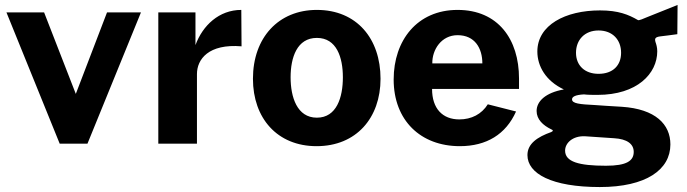

<svg xmlns="http://www.w3.org/2000/svg" viewBox="-20 -580 2772 775"><path d="M412 -530 286 -201 158 -530H6L221 0H333L549 -530Z M775 0V-281C775 -341 822 -404 955 -393L954 -540C864 -540 798 -477 769 -398V-530H619V0Z M1258 10C1418 10 1516 -104 1516 -262C1516 -424 1420 -540 1259 -540C1104 -540 1001 -428 1001 -262C1001 -103 1099 10 1258 10ZM1259 -105C1179 -105 1153 -188 1153 -268C1153 -348 1179 -427 1259 -427C1339 -427 1364 -348 1364 -268C1364 -187 1339 -105 1259 -105Z M2075 -221V-263C2075 -422 1990 -540 1827 -540C1664 -540 1569 -417 1569 -259C1569 -94 1678 10 1836 10C1944 10 2022 -38 2063 -130L1949 -159C1924 -119 1883 -98 1834 -98C1766 -98 1724 -142 1724 -221ZM1725 -324C1724 -380 1762 -438 1827 -438C1897 -438 1927 -385 1927 -324Z M2401 175C2588 175 2686 105 2686 3C2686 -78 2626 -140 2490 -149C2444 -152 2402 -154 2381 -156C2320 -159 2289 -162 2289 -179C2289 -189 2301 -197 2337 -199C2351 -197 2378 -197 2392 -197C2552 -197 2633 -283 2633 -373C2633 -388 2629 -402 2626 -410C2622 -424 2624 -430 2644 -433C2666 -436 2688 -438 2714 -442L2715 -560C2679 -546 2631 -526 2590 -510C2581 -506 2558 -496 2555 -499C2517 -521 2476 -538 2402 -538C2262 -538 2149 -479 2149 -372C2149 -313 2183 -253 2256 -219C2182 -206 2146 -171 2146 -132C2146 -98 2172 -74 2205 -58C2213 -55 2214 -51 2205 -47C2149 -27 2109 0 2109 46C2109 121 2207 175 2401 175ZM2396 -282C2340 -282 2305 -316 2305 -367C2305 -419 2340 -457 2396 -457C2453 -457 2487 -419 2487 -367C2487 -316 2454 -282 2396 -282ZM2426 89C2316 89 2261 73 2261 28C2261 -3 2292 -32 2341 -30L2459 -22C2511 -19 2538 1 2538 33C2538 69 2510 89 2426 89Z"/></svg>

Font: Cheyenne Sans
Style: Bold
Weight: 700
Designer: The Public Sans project authors (U.S. Web Design System), Libre Franklin designed by Pablo Impallari and Rodrigo Fuenzal
Foundry: The Cheyenne Sans Project Authors
Version: Version 2.007